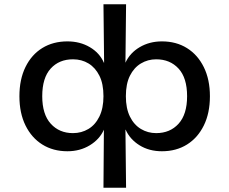

<svg xmlns="http://www.w3.org/2000/svg" viewBox="-20 -700 1075 900"><path d="M465 180 467 -92Q447 -47 401 -19Q355 9 296 9Q229 9 178.5 -22.5Q128 -54 99.5 -112Q71 -170 71 -249Q71 -328 99.5 -386Q128 -444 178.5 -475Q229 -506 296 -506Q355 -506 401 -479Q447 -452 467 -406H468L465 -680H571L568 -406Q589 -452 635 -479Q681 -506 739 -506Q806 -506 856.5 -474.5Q907 -443 935.5 -385Q964 -327 964 -249Q964 -170 935.5 -112Q907 -54 856.5 -22.5Q806 9 739 9Q679 9 634 -19Q589 -47 569 -92H568L571 180ZM322 -76Q362 -76 394.5 -95.5Q427 -115 446 -154Q465 -193 465 -249Q465 -307 446 -345Q427 -383 395 -402.5Q363 -422 322 -422Q257 -422 217.5 -378.5Q178 -335 178 -249Q178 -164 218 -120Q258 -76 322 -76ZM712 -76Q777 -76 817 -120Q857 -164 857 -249Q857 -335 817 -378.5Q777 -422 712 -422Q673 -422 640.5 -402.5Q608 -383 589 -345Q570 -307 570 -249Q570 -192 589 -153.5Q608 -115 640.5 -95.5Q673 -76 712 -76Z"/></svg>

Font: Nunito Sans 7pt SemiExpanded Medium
Style: Regular
Weight: 500
Width: 6
Designer: Vernon Adams
Foundry: Vernon Adams
Version: Version 3.101;gftools[0.9.27]